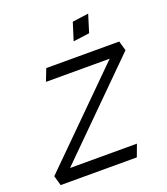

<svg xmlns="http://www.w3.org/2000/svg" viewBox="-141 -751 730 839"><g transform="rotate(-20 224.5 -331.5)"><path d="M366.2 -663.1 291 -652.8 265.1 -570.8 340.8 -581.1ZM351.1 0 372.1 -56.2H61L464.8 -457L452.1 -502H112.8L90.8 -445.8H387.2L-16.1 -45.9L-2.9 0Z"/></g></svg>

Font: Comic Neue Angular
Style: Italic
Weight: 400
Italic angle: -12°
Designer: Craig Rozynski
Foundry: Craig Rozynski
Version: Version 2.003